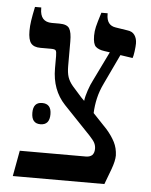

<svg xmlns="http://www.w3.org/2000/svg" viewBox="-49 -688 574 729"><g transform="rotate(5 238.0 -323.5)"><path d="M27 0 45 -98H297Q312 -98 321 -106Q329 -115 329 -130Q329 -142 324 -152Q319 -162 304 -178L201 -286Q151 -339 151 -421V-468Q151 -485 147.5 -489.5Q144 -494 130 -494H89Q64 -494 53 -507.5Q42 -521 42 -555Q42 -573 45 -593.5Q48 -614 55 -647H79V-643Q79 -592 124 -592H153Q182 -592 191 -577.5Q200 -563 200 -528V-435Q200 -409 205.5 -392.5Q211 -376 224.5 -360Q238 -344 260 -320L272 -308Q274 -325 282 -348.5Q290 -372 298 -387L353 -500L332 -503Q310 -506 299 -516Q288 -526 288 -558Q288 -575 292 -592Q296 -609 308 -647H332V-643Q332 -601 367 -596L412 -589Q431 -587 440 -574Q449 -561 449 -542Q449 -531 446.5 -512Q444 -493 441 -486L394 -493L340 -379Q326 -350 319.5 -321.5Q313 -293 312 -265L366 -208Q386 -185 397.5 -162.5Q409 -140 410 -112Q410 -91 398 -58.5Q386 -26 376 0ZM80 -246Q80 -286 114 -286Q149 -286 149 -246Q149 -205 114 -205Q80 -205 80 -246Z"/></g></svg>

Font: Noto Serif Hebrew SemiCondensed
Style: Regular
Weight: 400
Width: 4
Designer: Monotype Design Team
Foundry: Monotype Imaging Inc.
Version: Version 2.004; ttfautohint (v1.8.4.7-5d5b)